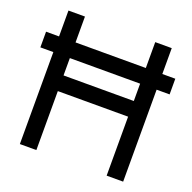

<svg xmlns="http://www.w3.org/2000/svg" viewBox="-127 -847 971 973"><g transform="rotate(20 358.5 -360.0)"><path d="M637 -580.5V-720H548V-580.5H169V-720H80V-580.5H10V-496H80V0H169V-318H548V0H637V-496H707V-580.5ZM169 -402.5V-496H548V-402.5Z"/></g></svg>

Font: Hauora Medium
Style: Regular
Weight: 500
Designer: Wayne Shih
Foundry: WCYS
Version: Version 1.001;hotconv 1.0.109;makeotfexe 2.5.65596